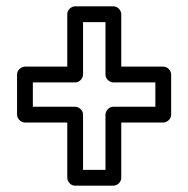

<svg xmlns="http://www.w3.org/2000/svg" viewBox="-20 -634 596 608"><path d="M339 -373H472V-296H339C324 -296 314 -282 314 -271V-96H243V-271C243 -286 229 -296 218 -296H84V-373H218C233 -373 243 -387 243 -398V-564H314V-398C314 -383 328 -373 339 -373ZM364 -423V-589C364 -600 354 -614 339 -614H218C207 -614 193 -604 193 -589V-423H59C48 -423 34 -413 34 -398V-271C34 -260 44 -246 59 -246H193V-71C193 -60 203 -46 218 -46H339C350 -46 364 -56 364 -71V-246H497C508 -246 522 -256 522 -271V-398C522 -409 512 -423 497 -423Z"/></svg>

Font: Asimov
Style: NarOu
Weight: 500
Designer: Google
Version: Version 2.000980; 2014